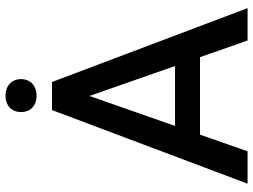

<svg xmlns="http://www.w3.org/2000/svg" viewBox="-131 -789 920 698"><g transform="rotate(-90 329.0 -440.0)"><path d="M530.8 0H648.4L379.9 -710.9H277.8L10.3 0H127.9L188.5 -172.9H470.2ZM220.2 -263.7 329.1 -574.7 438 -263.7ZM270.5 -823.7C270.5 -791.5 291.5 -767.1 330.1 -767.1C368.2 -767.1 390.6 -791.5 390.6 -823.7C390.6 -855 368.2 -879.9 330.1 -879.9C291.5 -879.9 270.5 -855 270.5 -823.7Z"/></g></svg>

Font: Bert Sans Medium
Style: Regular
Weight: 500
Designer: Christian Robertson (Google), Cristiano Sobral
Foundry: Google, Cristiano Sobral
Version: Version 3.101